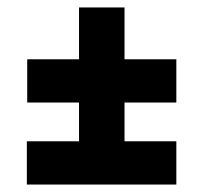

<svg xmlns="http://www.w3.org/2000/svg" viewBox="-20 -518 545 515"><path d="M53 -359H192V-498H314V-359H453V-243H314V-139H453V-23H52V-139H192V-243H53Z"/></svg>

Font: Amaranth
Style: Bold
Weight: 700
Designer: Gesine Todt
Foundry: Gesine Todt
Version: Version 1.001